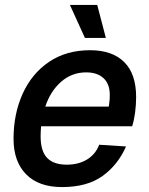

<svg xmlns="http://www.w3.org/2000/svg" viewBox="-20 -748 606 780"><path d="M232 12Q137 12 86 -40Q35 -92 35 -184Q35 -285 72 -367Q109 -449 179 -496.5Q249 -544 346 -544Q436 -544 484.5 -496Q533 -448 533 -354Q533 -323 529 -292Q525 -261 517 -235H147Q145 -215 145 -194Q145 -134 171.5 -106.5Q198 -79 251 -79Q299 -79 333.5 -100Q368 -121 383 -160L492 -153Q459 -78 396.5 -33Q334 12 232 12ZM330 -454Q272 -454 228.5 -416Q185 -378 164 -315H422Q423 -324 424.5 -334.5Q426 -345 426 -362Q426 -407 400.5 -430.5Q375 -454 330 -454ZM325 -594 264 -728H375L410 -594Z"/></svg>

Font: Geist Medium
Style: Italic
Weight: 500
Italic angle: -12°
Designer: Basement.studio, Andrés Briganti, Mateo Zaragoza
Foundry: Basement.studio, Vercel, Andrés Briganti, Guido Ferreyra, Mateo Zaragoza
Version: Version 1.500; ttfautohint (v1.8.4.7-5d5b)